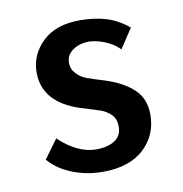

<svg xmlns="http://www.w3.org/2000/svg" viewBox="-58 -484 523 548"><g transform="rotate(-10 203.5 -210.0)"><path d="M43 -53.7 83 -108.4Q108.4 -84 135.7 -70.8Q163.1 -57.6 190.4 -57.6Q223.6 -57.6 244.1 -70.8Q264.6 -84 264.6 -111.3Q264.6 -132.8 252 -145.5Q239.3 -158.2 222.7 -164.1Q206.1 -169.9 167 -181.6Q60.5 -215.8 60.5 -302.7Q60.5 -354.5 99.1 -391.6Q137.7 -428.7 207 -428.7Q251 -428.7 285.2 -418Q319.3 -407.2 347.7 -382.8L310.5 -326.2Q294.9 -342.8 270.5 -353Q246.1 -363.3 223.6 -364.3Q195.3 -364.3 175.8 -350.6Q156.2 -336.9 156.2 -314.5Q156.2 -295.9 168.9 -282.7Q181.6 -269.5 195.8 -264.2Q210 -258.8 251 -246.1Q301.8 -229.5 330.6 -202.1Q359.4 -174.8 359.4 -128.9Q359.4 -69.3 317.4 -30.3Q275.4 8.8 198.2 8.8Q152.3 8.8 110.8 -7.3Q69.3 -23.4 43 -53.7Z"/></g></svg>

Font: Josefin Sans CFJ
Style: Regular
Weight: 400
Designer: Santiago Orozco
Foundry: Typemade
Version: Version 2.000